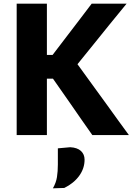

<svg xmlns="http://www.w3.org/2000/svg" viewBox="-20 -733 738 1042"><path d="M70.5 0V-713H234.5V-435H265.5L349.5 -545Q379.5 -584 409 -622.8Q438.5 -661.5 477.5 -713H667Q620.5 -656.5 576.2 -602Q532 -547.5 487.5 -492L400.5 -384.5L497 -251.5Q526 -211.5 559.5 -165.5Q592.5 -119.5 624 -76Q655.5 -32.5 679.5 0H481Q447.5 -47.5 418.5 -89.2Q389.5 -131 361.5 -171.5L267.5 -306H234.5V0ZM267 289Q284.5 258.5 289.2 227.8Q294 197 294 159.5V72L361 66Q399.5 68 419.2 86.2Q439 104.5 439 133.5Q439 181 409.8 221.2Q380.5 261.5 329 287Z"/></svg>

Font: Heraclito
Style: Bold
Weight: 700
Designer: Kostas Bartsokas (font) & Cristiano Sobral (main changes)
Foundry: Kostas Bartsokas (font) & Cristiano Sobral (main changes)
Version: Version 1.00;July 8, 2020;FontCreator 13.0.0.2655 64-bit